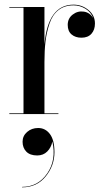

<svg xmlns="http://www.w3.org/2000/svg" viewBox="-20 -490 437 825"><path d="M20 -3H81V-457H20V-460H171V-299Q186 -470 296 -470Q332 -470 360 -447Q388 -424 388 -389Q388 -362 373 -345Q358 -328 330 -328Q304 -328 287.5 -342Q271 -356 271 -383Q271 -411 292.5 -427.5Q314 -444 340.5 -440Q367 -436 381 -411Q371 -438 347 -452.5Q323 -467 296 -467Q257 -467 231 -446.5Q205 -426 192.5 -388Q180 -350 175.5 -311.5Q171 -273 171 -223V-3H231V0H20ZM77 119Q77 94 96.5 77Q116 60 144 60Q175 60 194.5 86Q214 112 214 164Q214 222 176 268.5Q138 315 75 315V313Q143 313 183 255Q223 197 205 118Q200 144 183 161Q166 178 140 178Q109 178 93 161.5Q77 145 77 119Z"/></svg>

Font: Bodoni* 72
Style: Regular
Weight: 400
Version: Version 1.003